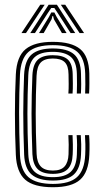

<svg xmlns="http://www.w3.org/2000/svg" viewBox="-20 -785 439 813"><path d="M204.2 7.8Q122.5 7.8 86.4 -24.4Q50.2 -56.5 47 -129.5Q45 -173 44.1 -216.6Q43.2 -260.2 43.2 -303.1Q43.2 -346 44.1 -387.8Q45 -429.5 47 -470Q50.8 -546.5 88.8 -577.1Q126.8 -607.8 203.5 -607.8Q282.2 -607.8 319.4 -577.4Q356.5 -547 358.2 -473.2Q358.5 -455.5 358.5 -432.8Q358.5 -410 357.2 -388.8H340.5Q341.5 -406 341.4 -427.1Q341.2 -448.2 340.8 -472.8Q339 -537.5 307.1 -565.6Q275.2 -593.8 203.5 -593.8Q132.5 -593.8 100.1 -564.8Q67.8 -535.8 64.5 -469Q62.8 -431.5 61.9 -391.5Q61 -351.5 60.9 -309Q60.8 -266.5 61.8 -221.8Q62.8 -177 64.5 -129.8Q67.5 -63.2 100.5 -34.8Q133.5 -6.2 204.2 -6.2Q274.8 -6.2 306.2 -35.1Q337.8 -64 340.8 -129.2Q342 -153.8 341.5 -174.6Q341 -195.5 339.8 -212.8H357.2Q358.8 -196 359.1 -174.9Q359.5 -153.8 358.2 -128.8Q355 -55.8 319.2 -24Q283.5 7.8 204.2 7.8ZM204.2 -20.5Q143.2 -20.5 114 -46Q84.8 -71.5 82.2 -130.5Q80.2 -177.8 79.4 -221.6Q78.5 -265.5 78.5 -307Q78.5 -348.5 79.5 -388.5Q80.5 -428.5 82 -467.8Q85 -529.8 114.5 -554.8Q144 -579.8 203.5 -579.8Q265 -579.8 293.4 -555.2Q321.8 -530.8 323 -472Q323.8 -449.2 323.8 -428.9Q323.8 -408.5 322.5 -388.8H305.2Q306.2 -406.2 306.1 -427.5Q306 -448.8 305.5 -471.8Q304.2 -523.8 279.2 -544.6Q254.2 -565.5 203.5 -565.5Q150.5 -565.5 126.4 -542.6Q102.2 -519.8 99.8 -467Q98 -426 97.1 -385.8Q96.2 -345.5 96.1 -304.5Q96 -263.5 97 -220.8Q98 -178 99.8 -131.8Q102 -80.8 126.5 -57.8Q151 -34.8 204.2 -34.8Q255 -34.8 279.1 -57.1Q303.2 -79.5 305.5 -130Q306.5 -151.5 306.4 -172Q306.2 -192.5 304.5 -212.8H322Q323.5 -193.8 323.9 -174.2Q324.2 -154.8 323 -129.8Q320.5 -72.2 292.9 -46.4Q265.2 -20.5 204.2 -20.5ZM204.2 -48.8Q159.5 -48.8 139.4 -69.1Q119.2 -89.5 117.2 -132.5Q115.5 -179.8 114.5 -222Q113.5 -264.2 113.5 -304Q113.5 -343.8 114.5 -383.8Q115.5 -423.8 117.2 -466.5Q119.5 -512 139.6 -531.6Q159.8 -551.2 203.5 -551.2Q247 -551.2 267 -533Q287 -514.8 287.8 -470.5Q288.2 -453.5 288.5 -431.5Q288.8 -409.5 287.2 -388.8H269.5Q271 -409.5 270.8 -429.6Q270.5 -449.8 270.2 -470.2Q269.8 -506 254.2 -521.6Q238.8 -537.2 203.5 -537.2Q168.8 -537.2 152.6 -520.4Q136.5 -503.5 134.8 -464.2Q133 -423.5 132.1 -384.1Q131.2 -344.8 131.2 -304.8Q131.2 -264.8 132.1 -222.4Q133 -180 135 -133.2Q136.5 -97.5 152.8 -80.1Q169 -62.8 204.2 -62.8Q238.2 -62.8 253.6 -80.4Q269 -98 270.2 -131.8Q271 -153 270.9 -172.8Q270.8 -192.5 269.5 -212.8H287.2Q288.2 -194.5 288.5 -173.6Q288.8 -152.8 287.8 -131.2Q286.2 -89 266.6 -68.9Q247 -48.8 204.2 -48.8ZM70.8 -645 150.5 -765H169.2L90 -645ZM108.2 -645 186 -765H221L298.5 -645H279L226.2 -727L210 -751.2H197L180.5 -726.8L128 -645ZM145.2 -645 187.2 -713.2 197 -732.2H210.2L220 -713.2L262 -645H242.2L208.2 -703.5L205 -717H202L198.5 -703.5L165 -645ZM317 -645 237.5 -765H256.2L336 -645Z"/></svg>

Font: Big Shoulders Inline Text Thin Medium
Style: Regular
Weight: 500
Version: Version 2.002